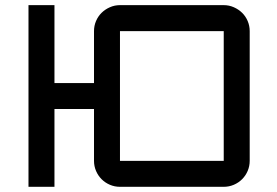

<svg xmlns="http://www.w3.org/2000/svg" viewBox="-20 -720 1066 740"><path d="M442.4 -600.1V-100.1H842.3V-600.1ZM342.3 -299.8H189.9V0H89.8V-700.2H189.9V-399.9H342.3V-600.1Q342.3 -620.6 350.1 -638.9Q357.9 -657.2 371.6 -670.7Q385.3 -684.1 403.6 -692.1Q421.9 -700.2 442.4 -700.2H842.3Q862.8 -700.2 881.1 -692.1Q899.4 -684.1 913.1 -670.7Q926.8 -657.2 934.6 -638.9Q942.4 -620.6 942.4 -600.1V-100.1Q942.4 -79.6 934.6 -61.3Q926.8 -43 913.1 -29.3Q899.4 -15.6 881.1 -7.8Q862.8 0 842.3 0H442.4Q421.9 0 403.6 -7.8Q385.3 -15.6 371.6 -29.3Q357.9 -43 350.1 -61.3Q342.3 -79.6 342.3 -100.1Z"/></svg>

Font: Aldrich [RUS by Daymarius]
Style: Regular
Weight: 400
Designer: Matthew Desmond
Foundry: Matthew Desmond
Version: Version 1.002 August 24, 2018